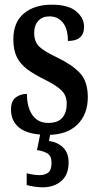

<svg xmlns="http://www.w3.org/2000/svg" viewBox="-20 -566 422 820"><path d="M184 10Q103 10 65 -18.5Q27 -47 27 -98Q27 -135 47.5 -150Q68 -165 95 -165Q95 -108 118.5 -74.5Q142 -41 186 -41Q227 -41 246 -63Q265 -85 265 -123Q265 -157 244 -178.5Q223 -200 173 -225Q126 -248 96 -270.5Q66 -293 51.5 -323Q37 -353 37 -398Q37 -471 82 -508.5Q127 -546 201 -546Q272 -546 305.5 -517.5Q339 -489 339 -452Q339 -391 270 -391Q270 -443 248.5 -469.5Q227 -496 191 -496Q161 -496 143.5 -477Q126 -458 126 -426Q126 -388 147 -367.5Q168 -347 223 -321Q286 -291 320.5 -255Q355 -219 355 -151Q355 -78 310.5 -34Q266 10 184 10ZM162 234Q150 234 129.5 231.5Q109 229 94 224V174Q126 182 148 182Q172 182 186 171Q200 160 200 130Q200 100 183 89.5Q166 79 138 75L155 -9H198L189 36Q226 41 249.5 64Q273 87 273 128Q273 180 242 207Q211 234 162 234Z"/></svg>

Font: Noto Serif Khmer ExtraCondensed SemiBold
Style: Regular
Weight: 600
Width: 2
Designer: Danh Hong and the Monotype Design Team
Foundry: Monotype Imaging Inc.
Version: Version 2.004; ttfautohint (v1.8.4.7-5d5b)